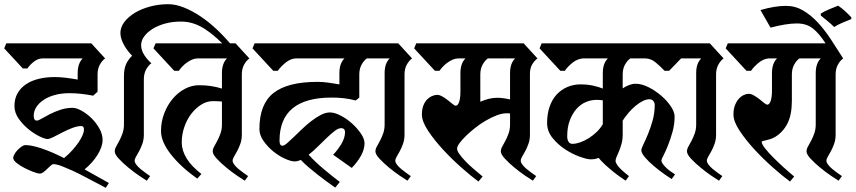

<svg xmlns="http://www.w3.org/2000/svg" viewBox="-38 -846 4086 917"><path d="M407 -389Q345 -401 294 -401Q256 -401 224.5 -392.5Q193 -384 170.5 -369Q148 -354 135.5 -334.5Q123 -315 123 -293Q123 -270 138 -270Q145 -270 161 -279.5Q177 -289 199.5 -300.5Q222 -312 250 -321.5Q278 -331 309 -331Q327 -331 352 -317Q377 -303 399 -281.5Q421 -260 436.5 -232.5Q452 -205 452 -178Q452 -146 428.5 -107.5Q405 -69 366 -37L482 28L467 51L376 3Q335 -19 307 -31.5Q279 -44 261 -51Q243 -58 233 -60Q223 -62 217 -62Q212 -62 204 -55Q196 -48 187.5 -39.5Q179 -31 170 -24Q161 -17 153 -17Q142 -17 121 -25Q100 -33 78.5 -44Q57 -55 41 -68Q25 -81 25 -92Q25 -98 30.5 -108.5Q36 -119 45 -128.5Q54 -138 64.5 -145.5Q75 -153 84 -153Q113 -153 161 -137Q209 -121 268 -91Q290 -109 307.5 -128.5Q325 -148 337.5 -166.5Q350 -185 356.5 -200.5Q363 -216 363 -227Q363 -244 351 -244Q331 -244 306.5 -234.5Q282 -225 259 -213Q236 -201 217 -191.5Q198 -182 189 -182Q177 -182 151 -194.5Q125 -207 98 -229Q71 -251 51 -279.5Q31 -308 31 -340Q31 -374 45.5 -400Q60 -426 86 -443.5Q112 -461 147 -469.5Q182 -478 223 -478Q249 -478 277 -474.5Q305 -471 333 -466V-497Q333 -543 357 -567H165Q144 -567 124 -551.5Q104 -536 93 -519H71L-18 -615L-8 -639H398L464 -567Q449 -556 438.5 -536.5Q428 -517 428 -490V-408Z M593 -580Q584 -589 574 -601.5Q564 -614 556 -628Q548 -642 542.5 -657.5Q537 -673 537 -688Q537 -716 556 -741Q575 -766 606.5 -785Q638 -804 679.5 -815Q721 -826 766 -826Q800 -826 839.5 -810.5Q879 -795 919.5 -768Q960 -741 999.5 -703.5Q1039 -666 1074 -623L1054 -607Q995 -672 940.5 -707.5Q886 -743 827 -743Q784 -743 749 -733Q714 -723 689 -707Q664 -691 650 -671Q636 -651 636 -631Q636 -606 651.5 -582.5Q667 -559 685 -544Q670 -533 659.5 -513.5Q649 -494 649 -467V-203Q649 -179 642 -159.5Q635 -140 627 -125Q619 -110 612 -98.5Q605 -87 605 -78Q605 -70 613 -59.5Q621 -49 633 -39Q645 -29 657.5 -20Q670 -11 679 -5L663 17Q651 10 625.5 -7.5Q600 -25 574.5 -46Q549 -67 529.5 -88Q510 -109 510 -123Q510 -134 517 -146.5Q524 -159 532 -174Q540 -189 547 -208.5Q554 -228 554 -252V-482Q554 -516 563.5 -538Q573 -560 593 -580Z M1117 -203Q1117 -179 1110 -159.5Q1103 -140 1095 -125Q1087 -110 1080 -98.5Q1073 -87 1073 -78Q1073 -70 1081 -59.5Q1089 -49 1101 -39Q1113 -29 1125.5 -20Q1138 -11 1147 -5L1131 17Q1119 10 1093.5 -7.5Q1068 -25 1042.5 -46Q1017 -67 997.5 -88Q978 -109 978 -123Q978 -134 985 -146.5Q992 -159 1000 -174Q1008 -189 1015 -208.5Q1022 -228 1022 -252V-361Q1011 -362 1000.5 -362.5Q990 -363 979 -363Q950 -363 923.5 -346.5Q897 -330 876 -303Q855 -276 842.5 -240Q830 -204 830 -165Q830 -128 853 -90Q876 -52 924 -15L904 7Q825 -49 778 -109Q731 -169 731 -220Q731 -265 746.5 -305Q762 -345 787.5 -375Q813 -405 845.5 -422Q878 -439 913 -439Q943 -439 969.5 -435Q996 -431 1022 -423V-497Q1022 -543 1046 -567H906Q893 -567 880 -561.5Q867 -556 855 -547.5Q843 -539 833 -528.5Q823 -518 816 -508H794L695 -615L705 -639H1087L1153 -567Q1138 -556 1127.5 -536.5Q1117 -517 1117 -490V-203Z M1661 -366Q1631 -374 1603 -377Q1575 -380 1546 -380Q1297 -380 1297 -174Q1297 -150 1311 -150Q1319 -150 1333 -162Q1347 -174 1365 -191.5Q1383 -209 1404.5 -229.5Q1426 -250 1448.5 -267.5Q1471 -285 1494 -297Q1517 -309 1538 -309Q1560 -309 1589 -294Q1618 -279 1643 -256.5Q1668 -234 1685.5 -208.5Q1703 -183 1703 -162Q1703 -133 1686.5 -103Q1670 -73 1642 -44L1553 -107Q1563 -117 1573 -130Q1583 -143 1591.5 -157Q1600 -171 1605 -186Q1610 -201 1610 -215Q1610 -224 1605 -229Q1600 -234 1592 -234Q1578 -234 1560.5 -220.5Q1543 -207 1522.5 -187.5Q1502 -168 1480 -146Q1458 -124 1436 -107Q1466 -74 1507.5 -39Q1549 -4 1585 23L1563 50Q1543 36 1521 20Q1499 4 1477 -13.5Q1455 -31 1435 -48Q1415 -65 1399 -82Q1391 -79 1384 -77Q1377 -75 1370 -75Q1352 -75 1323 -88Q1294 -101 1267 -123Q1240 -145 1220.5 -173Q1201 -201 1201 -230Q1201 -349 1268.5 -402Q1336 -455 1478 -455Q1504 -455 1529 -451.5Q1554 -448 1583 -443V-497Q1583 -543 1607 -567H1373Q1348 -565 1325 -546Q1302 -527 1289 -508H1267L1168 -615L1178 -639H1648L1714 -567Q1699 -556 1688.5 -536.5Q1678 -517 1678 -490V-380Z M1894 -203Q1894 -179 1887 -159.5Q1880 -140 1872 -125Q1864 -110 1857 -98.5Q1850 -87 1850 -78Q1850 -70 1858 -59.5Q1866 -49 1878 -39Q1890 -29 1902.5 -20Q1915 -11 1924 -5L1908 17Q1896 10 1870.5 -7.5Q1845 -25 1819.5 -46Q1794 -67 1774.5 -88Q1755 -109 1755 -123Q1755 -134 1762 -146.5Q1769 -159 1777 -174Q1785 -189 1792 -208.5Q1799 -228 1799 -252V-497Q1799 -543 1823 -567H1625L1603 -639H1864L1930 -567Q1915 -556 1904.5 -536.5Q1894 -517 1894 -490V-203Z M2493 -203Q2493 -179 2486 -159.5Q2479 -140 2471 -125Q2463 -110 2456 -98.5Q2449 -87 2449 -78Q2449 -70 2457 -59.5Q2465 -49 2477 -39Q2489 -29 2501.5 -20Q2514 -11 2523 -5L2507 17Q2495 10 2469.5 -7.5Q2444 -25 2418.5 -46Q2393 -67 2373.5 -88Q2354 -109 2354 -123Q2354 -134 2361 -146.5Q2368 -159 2376 -174Q2384 -189 2391 -208.5Q2398 -228 2398 -252V-304Q2393 -305 2389.5 -305Q2386 -305 2382 -305Q2360 -305 2334 -295Q2308 -285 2281.5 -269.5Q2255 -254 2230.5 -234.5Q2206 -215 2187 -196.5Q2168 -178 2156.5 -162Q2145 -146 2145 -137Q2145 -126 2155.5 -111Q2166 -96 2183 -78Q2200 -60 2222 -41Q2244 -22 2267 -3L2247 21Q2213 -4 2166.5 -45Q2120 -86 2078 -131.5Q2036 -177 2006.5 -221.5Q1977 -266 1977 -299Q1977 -324 1984 -342Q1991 -360 2002 -371Q2013 -382 2026 -387.5Q2039 -393 2050 -393Q2061 -393 2075 -385Q2089 -377 2101.5 -367Q2114 -357 2124 -349Q2134 -341 2138 -341Q2149 -341 2155 -359.5Q2161 -378 2161 -409V-497Q2161 -543 2185 -567H2151Q2138 -567 2125 -561.5Q2112 -556 2100 -547.5Q2088 -539 2078 -528.5Q2068 -518 2061 -508H2039L1940 -615L1950 -639H2463L2529 -567Q2514 -556 2503.5 -538Q2493 -520 2493 -494ZM2398 -497Q2398 -543 2422 -567H2292Q2277 -556 2266.5 -536.5Q2256 -517 2256 -490V-360Q2299 -379 2336 -379Q2351 -379 2366 -377Q2381 -375 2398 -371Z M3121 -80Q3121 -72 3128 -62.5Q3135 -53 3144.5 -44Q3154 -35 3165.5 -27Q3177 -19 3186 -13L3170 9Q3158 2 3134 -15Q3110 -32 3085.5 -52.5Q3061 -73 3043 -94Q3025 -115 3025 -129Q3025 -136 3035 -156.5Q3045 -177 3057 -206Q3069 -235 3079 -270.5Q3089 -306 3089 -345Q3089 -356 3082 -364Q3075 -372 3064 -372Q3049 -372 3032 -363.5Q3015 -355 2998 -341Q2981 -327 2965 -308.5Q2949 -290 2936 -270V-203Q2936 -179 2930.5 -159.5Q2925 -140 2919 -125Q2913 -110 2907.5 -98.5Q2902 -87 2902 -78Q2902 -70 2909 -59.5Q2916 -49 2926 -39Q2936 -29 2947 -20Q2958 -11 2966 -5L2950 17Q2941 11 2924 -1Q2907 -13 2888.5 -28Q2870 -43 2851.5 -60Q2833 -77 2821 -92Q2804 -85 2784 -85Q2766 -85 2731 -97.5Q2696 -110 2661.5 -132.5Q2627 -155 2601 -187Q2575 -219 2575 -258Q2575 -303 2587.5 -338Q2600 -373 2622 -396Q2644 -419 2673 -431Q2702 -443 2734 -443Q2767 -443 2794.5 -437Q2822 -431 2841 -423V-497Q2841 -543 2865 -567H2746Q2720 -565 2696.5 -546.5Q2673 -528 2660 -508H2638L2539 -615L2549 -639H3149L3215 -567L3158 -508H3136Q3115 -530 3092.5 -548.5Q3070 -567 3043 -567H2972Q2957 -556 2946.5 -536.5Q2936 -517 2936 -490V-424Q2951 -434 2967 -440Q2983 -446 2997 -446Q3027 -446 3059.5 -429.5Q3092 -413 3120 -389Q3148 -365 3166 -338Q3184 -311 3184 -290Q3184 -252 3174 -216.5Q3164 -181 3152.5 -152Q3141 -123 3131 -104Q3121 -85 3121 -80ZM2696 -159Q2712 -159 2732.5 -166Q2753 -173 2773 -185.5Q2793 -198 2811 -215Q2829 -232 2841 -253V-367Q2832 -368 2824.5 -368.5Q2817 -369 2810 -369Q2785 -369 2760 -358.5Q2735 -348 2715.5 -326Q2696 -304 2683.5 -271.5Q2671 -239 2671 -194Q2671 -180 2677 -169.5Q2683 -159 2696 -159Z M3382 -203Q3382 -179 3375 -159.5Q3368 -140 3360 -125Q3352 -110 3345 -98.5Q3338 -87 3338 -78Q3338 -70 3346 -59.5Q3354 -49 3366 -39Q3378 -29 3390.5 -20Q3403 -11 3412 -5L3396 17Q3384 10 3358.5 -7.5Q3333 -25 3307.5 -46Q3282 -67 3262.5 -88Q3243 -109 3243 -123Q3243 -134 3250 -146.5Q3257 -159 3265 -174Q3273 -189 3280 -208.5Q3287 -228 3287 -252V-497Q3287 -543 3311 -567H3113L3091 -639H3352L3418 -567Q3403 -556 3392.5 -536.5Q3382 -517 3382 -490V-203Z M3780 -567Q3765 -556 3754.5 -536.5Q3744 -517 3744 -490V-365Q3744 -298 3723 -256.5Q3702 -215 3664 -192Q3652 -185 3640.5 -181.5Q3629 -178 3620 -176Q3611 -174 3605.5 -172.5Q3600 -171 3600 -168Q3600 -158 3615.5 -138Q3631 -118 3654.5 -94.5Q3678 -71 3705 -46.5Q3732 -22 3755 -3L3735 21Q3701 -4 3654.5 -45Q3608 -86 3566 -131.5Q3524 -177 3494.5 -221.5Q3465 -266 3465 -299Q3465 -324 3472 -342.5Q3479 -361 3490 -373.5Q3501 -386 3514 -392Q3527 -398 3538 -398Q3549 -398 3563 -390Q3577 -382 3589.5 -372Q3602 -362 3612 -354Q3622 -346 3626 -346Q3637 -346 3643 -364.5Q3649 -383 3649 -414V-497Q3649 -543 3673 -567H3633Q3608 -565 3585 -546Q3562 -527 3549 -508H3527L3428 -615L3438 -639H3714Z M3953 -203Q3953 -179 3946 -159.5Q3939 -140 3931 -125Q3923 -110 3916 -98.5Q3909 -87 3909 -78Q3909 -70 3917 -59.5Q3925 -49 3937 -39Q3949 -29 3961.5 -20Q3974 -11 3983 -5L3967 17Q3955 10 3929.5 -7.5Q3904 -25 3878.5 -46Q3853 -67 3833.5 -88Q3814 -109 3814 -123Q3814 -134 3821 -146.5Q3828 -159 3836 -174Q3844 -189 3851 -208.5Q3858 -228 3858 -252V-497Q3858 -543 3882 -567H3684L3662 -639H3905Q3873 -688 3843 -711Q3813 -734 3768 -734Q3742 -734 3711 -729Q3680 -724 3642 -714L3594 -798Q3663 -818 3716 -818Q3760 -818 3797.5 -796Q3835 -774 3867.5 -739Q3900 -704 3930 -658.5Q3960 -613 3989 -567Q3974 -556 3963.5 -536.5Q3953 -517 3953 -490ZM3882 -781Q3899 -792 3922 -801.5Q3945 -811 3965 -819Q3998 -796 4028 -763V-755Q4010 -748 3985.5 -737.5Q3961 -727 3946 -717Q3931 -732 3915 -745Q3899 -758 3882 -772Z"/></svg>

Font: Jaini Purva
Style: Regular
Weight: 400
Designer: Girish Dalvi, Maithili Shingre
Foundry: Ek Type
Version: Version 1.001;PS 1.000;hotconv 16.6.51;makeotf.lib2.5.65220